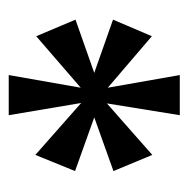

<svg xmlns="http://www.w3.org/2000/svg" viewBox="-16 -784 432 440"><g transform="rotate(-90 200.0 -564.0)"><path d="M156 -368 183 -535 65 -431 28 -520 151 -564 28 -608 65 -699 184 -594 156 -760H248L219 -595L337 -697L375 -607L253 -564L375 -521L337 -432L219 -533L248 -368Z"/></g></svg>

Font: Noto Serif Tamil ExtraCondensed
Style: Bold
Weight: 700
Width: 2
Designer: Indian Type Foundry, Tom Grace, and the Monotype Design Team
Foundry: Monotype Imaging Inc.
Version: Version 2.004; ttfautohint (v1.8.4.7-5d5b)